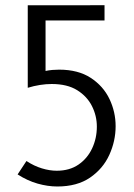

<svg xmlns="http://www.w3.org/2000/svg" viewBox="-20 -695 506 725"><path d="M196.5 9.2Q160.4 9.2 121.9 -1.7Q83.4 -12.7 46.5 -36.4L79.9 -87Q108.9 -68 138.3 -59.2Q167.6 -50.3 194.1 -50.3Q242.6 -50.3 276.4 -73.5Q310.2 -96.8 327.9 -134.8Q345.7 -172.8 345.7 -216.8Q345.7 -257.6 327.3 -294.3Q308.9 -331 271.5 -354.4Q234.1 -377.8 175.2 -377.8Q153.9 -377.8 130.9 -374.2Q107.9 -370.6 84.8 -363.5V-675L374.7 -675.3V-617.8L152 -617.6V-427Q164.6 -429.8 177.7 -430.9Q190.8 -432 203 -432Q275.2 -432 322.6 -401Q370 -370 393.3 -321.3Q416.6 -272.6 416.6 -218.4Q416.6 -162.6 392.8 -110.2Q369 -57.9 320 -24.3Q271 9.2 196.5 9.2Z"/></svg>

Font: Yaldevi ExtraLight
Style: Regular
Weight: 200
Designer: Sol Matas, Rajitha Manaperi, Kosala Senevirathne
Foundry: Mooniak
Version: Version 1.100